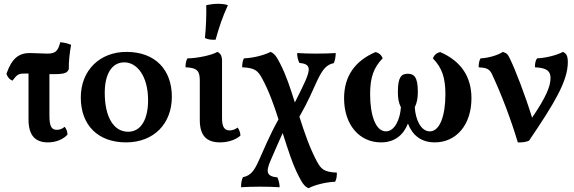

<svg xmlns="http://www.w3.org/2000/svg" viewBox="-20 -740 3020 1010"><path d="M266 -350C323 -350 335 -358 342 -377C341 -412 346 -462 354 -504C340 -511 317 -516 297 -518C285 -470 271 -458 228 -458C200 -458 168 -461 137 -461C79 -461 42 -433 14 -352C18 -337 30 -321 46 -316C69 -347 77 -353 108 -353H130V-112C130 -28 165 9 232 9C277 9 315 -9 335 -32C335 -47 329 -63 320 -73C308 -62 293 -57 279 -57C252 -57 240 -74 240 -131V-350Z M643 9C789 9 884 -89 884 -231C884 -371 799 -467 645 -467C507 -467 405 -372 405 -227C405 -83 494 9 643 9ZM654 -47C577 -47 531 -126 531 -252C531 -345 565 -412 634 -412C701 -412 759 -339 759 -213C759 -116 724 -47 654 -47Z M1114 -531C1133 -599 1152 -655 1179 -713C1164 -718 1145 -720 1126 -720C1106 -720 1085 -717 1065 -713C1066 -660 1064 -598 1058 -540C1075 -532 1091 -530 1114 -531ZM1138 9C1185 9 1225 -8 1245 -27C1244 -43 1238 -59 1230 -69C1216 -58 1200 -54 1188 -54C1161 -54 1148 -72 1148 -118V-420C1148 -448 1138 -461 1123 -467C1097 -450 1015 -433 966 -433C958 -420 956 -404 956 -386C1022 -384 1031 -362 1031 -315V-109C1031 -26 1067 9 1138 9Z M1647 109C1609 38 1581 -44 1555 -126C1607 -218 1618 -251 1651 -321C1677 -374 1697 -400 1736 -408C1742 -421 1746 -441 1746 -461C1719 -459 1679 -458 1644 -458C1608 -458 1571 -459 1543 -461C1543 -444 1547 -424 1555 -409C1608 -404 1617 -384 1587 -316C1573 -284 1550 -238 1531 -201C1508 -275 1484 -347 1454 -405C1432 -448 1421 -460 1403 -467C1373 -451 1315 -435 1263 -433C1256 -419 1254 -404 1254 -386C1323 -383 1337 -367 1359 -327C1394 -263 1421 -188 1445 -112C1401 -35 1360 64 1340 108C1317 158 1299 184 1258 192C1251 205 1248 225 1248 245C1275 243 1314 242 1350 242C1385 242 1423 243 1451 245C1451 228 1446 208 1439 193C1384 188 1376 166 1404 103C1430 43 1454 -12 1467 -40C1494 44 1519 125 1552 188C1573 230 1586 243 1603 250C1633 234 1691 218 1743 216C1751 201 1752 186 1752 168C1683 165 1669 149 1647 109Z M2296 -466C2276 -462 2264 -450 2257 -433C2305 -384 2323 -332 2323 -244C2323 -132 2294 -49 2241 -49C2193 -49 2165 -114 2162 -176C2174 -201 2178 -225 2178 -258C2178 -335 2158 -352 2125 -352C2092 -352 2073 -335 2073 -258C2073 -225 2076 -201 2089 -176C2085 -114 2057 -49 2010 -49C1957 -49 1927 -132 1927 -244C1927 -332 1945 -384 1993 -433C1987 -450 1974 -462 1955 -466C1846 -419 1790 -338 1790 -223C1790 -83 1871 9 1984 9C2057 9 2102 -30 2126 -90C2149 -30 2194 9 2267 9C2380 9 2460 -83 2460 -223C2460 -338 2404 -419 2296 -466Z M2941 -467C2913 -451 2853 -435 2805 -433C2796 -420 2794 -404 2794 -386C2861 -383 2876 -363 2876 -329C2876 -286 2852 -228 2779 -121C2743 -238 2690 -376 2661 -434C2650 -457 2645 -460 2625 -467C2602 -451 2552 -435 2508 -433C2500 -420 2498 -404 2498 -386C2537 -384 2554 -378 2567 -352C2617 -245 2665 -120 2704 9C2725 10 2749 7 2763 0C2895 -195 2967 -313 2967 -413C2967 -448 2958 -460 2941 -467Z"/></svg>

Font: Vollkorn Semibold
Style: Regular
Weight: 600
Designer: Friedrich Althausen
Foundry: Friedrich Althausen
Version: Version 4.015;PS 004.015;hotconv 1.0.88;makeotf.lib2.5.64775